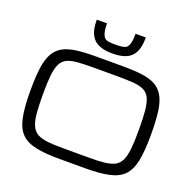

<svg xmlns="http://www.w3.org/2000/svg" viewBox="-171 -1190 1388 1379"><g transform="rotate(20 523.5 -500.0)"><path d="M425.3 15.6Q311.5 15.6 244.6 0.5Q173.8 -14.2 134.3 -54.2Q93.8 -94.7 78.6 -169.4Q62.5 -245.1 62.5 -365.2V-384.8Q62.5 -479.5 72.3 -552.2Q82 -619.6 106 -662.1Q130.9 -705.1 171.4 -727.1Q212.4 -749.5 274.9 -757.8Q332.5 -765.6 425.3 -765.6H622.1Q714.8 -765.6 772.5 -757.8Q835 -750 876.5 -727.1Q917.5 -704.6 941.4 -662.1Q965.8 -619.6 975.1 -552.2Q984.9 -479.5 984.9 -384.8V-365.2Q984.9 -249 969.2 -169.4Q953.1 -94.7 913.6 -54.2Q873.5 -14.2 802.7 0.5Q735.8 15.6 622.1 15.6ZM622.1 -65.4Q698.7 -65.4 739.7 -70.3Q787.6 -75.7 817.9 -91.3Q847.7 -107.4 863.8 -140.1Q879.4 -175.3 885.3 -227.5Q891.1 -282.2 891.1 -365.2V-384.8Q891.1 -470.7 885.3 -526.4Q879.4 -580.1 863.8 -614.3Q847.7 -646.5 817.9 -661.6Q788.1 -676.3 739.7 -680.7Q682.6 -684.6 622.1 -684.6H425.3Q364.7 -684.6 307.6 -680.7Q259.8 -676.3 230 -661.6Q199.2 -646 184.1 -614.3Q168 -582 162.1 -526.4Q156.2 -470.7 156.2 -384.8V-365.2Q156.2 -282.2 162.1 -227.5Q168 -173.3 184.1 -140.1Q199.2 -107.9 230 -91.3Q259.3 -75.7 307.6 -70.3Q348.6 -65.4 425.3 -65.4ZM523.9 -825.7Q462.4 -825.7 422.9 -842.3Q380.4 -859.4 358.9 -900.4Q336.4 -940.4 336.4 -1016.1H414.6Q414.6 -923.8 448.2 -903.3Q464.8 -893.1 523.9 -893.1Q582 -893.1 602.1 -904.8Q633.3 -923.8 633.3 -1016.1H711.4Q711.4 -941.4 689.5 -900.4Q667 -858.9 625.5 -842.3Q585.9 -825.7 523.9 -825.7Z"/></g></svg>

Font: Michroma+
Style: Regular
Weight: 400
Designer: beogot
Foundry: beogot
Version: Version